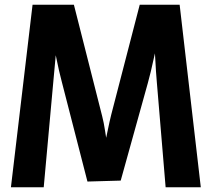

<svg xmlns="http://www.w3.org/2000/svg" viewBox="-20 -788 894 808"><path d="M26 0 117 -768H291L410 -299Q417 -272 422 -238.5Q427 -205 432.5 -172Q438 -139 445 -112H404Q412 -139 419.5 -173.5Q427 -208 434 -242.5Q441 -277 448 -305L568 -768H736L825 0H677L640 -442Q636 -487 633.5 -538.5Q631 -590 627 -634H650Q637 -589 626 -537Q615 -485 602 -438L488 -28L348 -24L240 -444Q228 -489 218 -539.5Q208 -590 197 -634H222Q218 -589 213 -538Q208 -487 204 -440L164 0Z"/></svg>

Font: Yaldevi ExtraLight
Style: Regular
Weight: 200
Designer: Sol Matas, Rajitha Manaperi, Kosala Senevirathne
Foundry: Mooniak
Version: Version 1.100